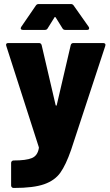

<svg xmlns="http://www.w3.org/2000/svg" viewBox="-20 -731 544 950"><path d="M47 63Q110 63 138 51Q166 39 172 3Q173 1 172 -3L11 -504Q10 -506 10 -509Q10 -518 21 -518H173Q183 -518 186 -508L255 -212Q256 -208 258 -208Q260 -208 261 -212L330 -508Q333 -518 343 -518H491Q497 -518 500 -514.5Q503 -511 501 -504L332 10Q306 85 278.5 123.5Q251 162 198.5 180.5Q146 199 49 199H47Q42 199 38.5 195.5Q35 192 35 187V75Q35 70 38.5 66.5Q42 63 47 63ZM171 -711H331Q340 -711 345 -703L419 -598Q421 -595 421 -591Q421 -583 411 -583H303Q293 -583 289 -591L256 -644Q254 -647 252 -647Q250 -647 249 -644L216 -591Q212 -583 202 -583H93Q86 -583 83.5 -587.5Q81 -592 85 -598L157 -703Q162 -711 171 -711Z"/></svg>

Font: BARLOWEXTRABOLD
Style: Regular
Weight: 800
Designer: Jeremy Tribby
Foundry: Tribby Type
Version: Version 1.422